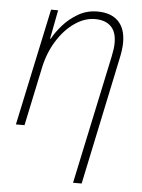

<svg xmlns="http://www.w3.org/2000/svg" viewBox="-55 -583 640 867"><g transform="rotate(5 265.5 -150.0)"><path d="M309 240 433 -343Q437 -362 439 -377Q441 -392 441 -406Q441 -456 415.5 -480.5Q390 -505 344 -505Q296 -505 250.5 -473Q205 -441 171.5 -386.5Q138 -332 124 -265L68 0H29L142 -530H174L149 -399H152Q168 -429 196.5 -461.5Q225 -494 264.5 -517Q304 -540 352 -540Q413 -540 446 -507Q479 -474 479 -411Q479 -394 476.5 -375.5Q474 -357 470 -339L348 240Z"/></g></svg>

Font: Noto Sans Disp ExtLt
Style: Italic
Weight: 200
Italic angle: -12°
Designer: Monotype Design Team
Foundry: Monotype Imaging Inc.
Version: Version 2.000;GOOG;noto-source:20170915:90ef993387c0